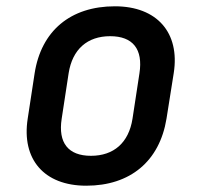

<svg xmlns="http://www.w3.org/2000/svg" viewBox="-20 -580 640 610"><path d="M254 10C394 10 487 -68 509 -203L532 -348C552 -476 479 -560 345 -560C204 -560 111 -482 90 -347L68 -203C48 -74 120 10 254 10ZM269 -85C197 -85 164 -126 176 -203L198 -347C210 -424 258 -465 330 -465C402 -465 435 -424 423 -347L401 -203C389 -126 341 -85 269 -85Z"/></svg>

Font: JetBrains Mono SemiBold
Style: Italic
Weight: 472
Italic angle: -9°
Monospace: yes
Designer: Philipp Nurullin, Konstantin Bulenkov
Foundry: JetBrains
Version: Version 2.305